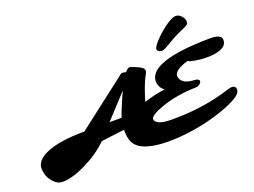

<svg xmlns="http://www.w3.org/2000/svg" viewBox="-136 -1244 2098 1585"><g transform="rotate(-20 913.0 -451.0)"><path d="M1420.4 -890.6Q1481.9 -935.1 1514.2 -935.1Q1538.1 -935.1 1554.7 -920.4Q1586.4 -893.1 1586.4 -861.8Q1586.4 -856 1584 -843.8Q1574.7 -832 1546.4 -818.8L1497.1 -796.9Q1458 -779.3 1423.3 -758.8L1370.1 -727.5Q1329.6 -703.6 1311.5 -703.6Q1293.5 -703.6 1283 -712.6Q1272.5 -721.7 1272.5 -732.2Q1272.5 -742.7 1285.4 -761.2Q1298.3 -779.8 1319.3 -802Q1340.3 -824.2 1366.9 -847.9Q1393.6 -871.6 1420.4 -890.6ZM1049.8 -201.2Q1049.8 -142.1 1200.2 -142.1Q1409.2 -142.1 1588.4 -183.6Q1655.8 -199.2 1694.3 -212.2Q1732.9 -225.1 1749 -225.1Q1785.2 -225.1 1785.2 -189.5Q1785.2 -140.6 1645 -84.5Q1459 -9.8 1229.5 13.2Q1175.3 18.6 1100.8 18.6Q1026.4 18.6 961.7 5.1Q897 -8.3 859.9 -33.9Q822.8 -59.6 808.6 -96.7Q794.4 -133.8 794.4 -180.7V-198.2L590.3 -172.9Q503.9 -87.9 380.9 -27.3Q258.3 32.7 172.9 32.7Q125 32.7 86.9 -13.2Q44.9 -63.5 44.9 -133.8Q44.9 -162.6 67.6 -191.7Q90.3 -220.7 141.6 -244.1Q258.3 -296.4 481.4 -296.4L911.1 -627.4Q921.9 -635.7 924.8 -638.7Q930.7 -644.5 943.1 -644.5Q955.6 -644.5 973.1 -638.7Q996.6 -668.5 1013.2 -668.5Q1015.6 -668.5 1016.1 -668.2Q1016.6 -668 1023.4 -665.8Q1030.3 -663.6 1048.1 -657Q1065.9 -650.4 1083.5 -641.6Q1126.5 -621.1 1128.9 -603Q1132.3 -585.4 1116.2 -561Q1078.1 -491.2 1037.6 -354Q1121.1 -382.3 1224.1 -397Q1191.9 -415.5 1179.7 -459Q1176.8 -470.7 1176.8 -480.5Q1176.8 -631.3 1565.4 -659.2Q1644 -664.6 1722.2 -664.6Q1819.3 -664.6 1819.3 -614.7Q1819.3 -545.4 1707.5 -529.8Q1675.8 -525.4 1646.2 -525.4Q1616.7 -525.4 1591.1 -527.6Q1565.4 -529.8 1543.5 -533.7Q1496.1 -542 1478.5 -552.2Q1358.4 -515.1 1358.4 -466.3Q1358.4 -433.1 1387.2 -410.6Q1416 -388.2 1478.5 -384.8Q1502 -383.8 1512 -377Q1522 -370.1 1522 -363Q1522 -356 1517.8 -349.4Q1513.7 -342.8 1506.8 -336.9Q1490.7 -324.7 1469.7 -323.7Q1297.9 -319.3 1163.6 -271.5Q1108.9 -252 1079.3 -232.4Q1049.8 -212.9 1049.8 -201.2ZM809.1 -297.9Q814 -315.4 826.7 -347.7Q839.4 -379.9 858.4 -423.8L895.5 -506.3L703.6 -297.9Z"/></g></svg>

Font: Sarina
Style: Regular
Weight: 400
Designer: James Grieshaber
Foundry: James Grieshaber
Version: Version 1.001